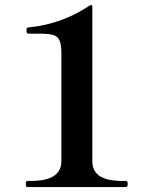

<svg xmlns="http://www.w3.org/2000/svg" viewBox="-20 -762 612 782"><path d="M493 0C499 0 500 -6 500 -13C500 -20 499 -25 493 -25H481C425 -25 356 -35 356 -105V-735C356 -741 352 -744 346 -740C278 -694 195 -660 95 -650C88 -650 88 -644 88 -638C88 -631 89 -625 95 -625H128C210 -625 230 -621 230 -542V-105C230 -37 162 -25 105 -25H92C86 -25 85 -20 85 -13C85 -6 86 0 92 0Z"/></svg>

Font: Shippori Mincho OTF
Style: Bold
Weight: 800
Designer: FONTDASU
Foundry: FONTDASU / Google Inc. / but / Adobe
Version: Version 3.300;hotconv 1.0.109;makeotfexe 2.5.65596